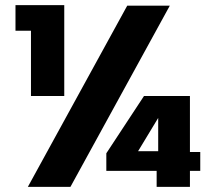

<svg xmlns="http://www.w3.org/2000/svg" viewBox="-20 -724 826 744"><path d="M40 -605V-704H229V-352H100V-605ZM638 -702 253 0H88L473 -702ZM756 -62H716V0H587V-62H392V-130L538 -352H716V-135H756ZM593 -267 515 -138H593Z"/></svg>

Font: MSTAGE
Style: Bold
Weight: 700
Designer: Ninad Kale (Devanagari), Jonny Pinhorn (Latin)
Foundry: Indian Type Foundry
Version: 4.004